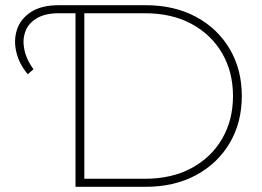

<svg xmlns="http://www.w3.org/2000/svg" viewBox="-20 -720 1009 740"><path d="M87 -434Q54 -473 43 -519Q32 -565 45.5 -606Q59 -647 99 -673.5Q139 -700 208 -700H541Q652 -700 735.5 -655Q819 -610 865.5 -531Q912 -452 912 -350Q912 -248 865.5 -169Q819 -90 735.5 -45Q652 0 541 0H271V-669H207Q154 -669 121.5 -649.5Q89 -630 77.5 -598Q66 -566 74 -528Q82 -490 109 -453ZM305 -31H538Q642 -31 718 -72Q794 -113 836 -185Q878 -257 878 -350Q878 -443 836 -515Q794 -587 718 -628Q642 -669 538 -669H305Z"/></svg>

Font: Montserrat ExtraLight
Style: Regular
Weight: 200
Designer: Julieta Ulanovsky
Foundry: Julieta Ulanovsky
Version: Version 9.000; ttfautohint (v1.8.4.7-5d5b)